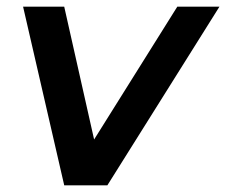

<svg xmlns="http://www.w3.org/2000/svg" viewBox="-20 -554 676 574"><path d="M172 0 49 -534H172L278 -63H215L510 -534H636L301 0Z"/></svg>

Font: MOST Montserrat SemiBold
Style: Italic
Weight: 600
Italic angle: -11.3°
Designer: Julieta Ulanovsky
Foundry: Julieta Ulanovsky
Version: Version 8.000;March 11, 2024;FontCreator 15.0.0.2926 64-bit